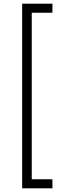

<svg xmlns="http://www.w3.org/2000/svg" viewBox="-20 -800 324 1040"><path d="M152 -731H264V-780H100V220H264V171H152Z"/></svg>

Font: Jost Light
Style: Regular
Weight: 300
Version: Version 3.710